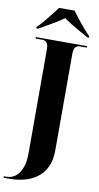

<svg xmlns="http://www.w3.org/2000/svg" viewBox="-144 -981 653 1271"><g transform="rotate(10 183.0 -345.5)"><path d="M-22 240V230H-2Q28 230 54 211.5Q80 193 96.5 153.5Q113 114 113 52V-647Q113 -680 101.5 -692Q90 -704 73 -704H27V-714H371V-704H325Q307 -704 295.5 -691.5Q284 -679 284 -645V1Q284 69 261.5 115Q239 161 201 188.5Q163 216 116 228Q69 240 19 240ZM20 -781Q40 -800 62.5 -826.5Q85 -853 106.5 -881Q128 -909 145 -931H249Q265 -909 287 -881Q309 -853 331.5 -826.5Q354 -800 374 -781V-771H364Q341 -784 310.5 -801Q280 -818 249.5 -836.5Q219 -855 197 -871Q174 -855 144 -836.5Q114 -818 83.5 -801Q53 -784 30 -771H20Z"/></g></svg>

Font: Noto Serif Display SemiCondensed ExtraBold
Style: Regular
Weight: 800
Width: 4
Designer: Monotype Design Team
Foundry: Monotype Imaging Inc.
Version: Version 2.009